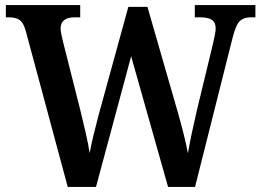

<svg xmlns="http://www.w3.org/2000/svg" viewBox="-20 -734 1025 754"><path d="M81 -613Q72 -645 57 -655.5Q42 -666 15 -666H3V-714H295V-666H274Q218 -666 218 -622Q218 -613 221 -599Q224 -585 227 -572L296 -299Q306 -258 316.5 -212.5Q327 -167 332 -133Q339 -169 348 -206.5Q357 -244 368 -285L484 -707H559L676 -301Q690 -253 701 -208.5Q712 -164 718 -132Q724 -167 733 -210Q742 -253 753 -300L817 -565Q820 -578 823.5 -595.5Q827 -613 827 -622Q827 -646 812 -656Q797 -666 766 -666H745V-714H983V-666H965Q938 -666 922.5 -652Q907 -638 894 -588L746 0H640L495 -513L357 0H246Z"/></svg>

Font: Noto Serif Tamil SemiCondensed SemiBold
Style: Italic
Weight: 600
Width: 4
Italic angle: -12°
Designer: Indian Type Foundry, Tom Grace, and the Monotype Design Team
Foundry: Monotype Imaging Inc.
Version: Version 2.003; ttfautohint (v1.8.4.7-5d5b)